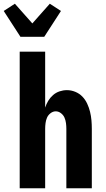

<svg xmlns="http://www.w3.org/2000/svg" viewBox="-50 -1013 570 1033"><path d="M56 0V-735H193V-434Q199 -453 209.5 -470.5Q220 -488 235.5 -501.5Q251 -515 270.5 -521.5Q290 -528 310 -528Q333 -528 355 -519Q377 -510 393 -493.5Q409 -477 419 -455.5Q429 -434 434.5 -411.5Q440 -389 442 -366Q444 -343 444 -320V0H307V-320Q307 -335 305 -350.5Q303 -366 297 -380Q291 -394 278 -404Q265 -414 250 -414Q235 -414 222 -404Q209 -394 203 -380Q197 -366 195 -350.5Q193 -335 193 -320V0ZM60 -815 -30 -954 30 -993 124 -887 218 -993 278 -954 188 -815Z"/></svg>

Font: Iosevka Term Curly Heavy
Style: Regular
Weight: 900
Designer: Belleve Invis
Foundry: Belleve Invis
Version: Version 32.3.0